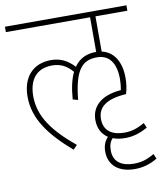

<svg xmlns="http://www.w3.org/2000/svg" viewBox="-86 -691 771 912"><g transform="rotate(-10 300.0 -235.5)"><path d="M220 10 239 -10C135 -96 75 -174 75 -273C75 -355 115 -402 188 -402C230 -402 260 -385 286 -354C271 -323 261 -281 257 -226L282 -219C296 -364 335 -403 405 -403C462 -403 495 -362 495 -282C495 -264 493 -246 490 -230C390 -222 346 -173 346 -111C346 -71 362 -41 391 -22C375 -5 366 16 366 45C366 110 412 151 491 151C529 151 563 142 600 120L590 96C552 118 526 125 490 125C436 125 393 102 393 45C393 19 399 2 412 -12C429 -5 449 -2 472 -2C509 -2 543 -12 580 -33L570 -57C531 -35 506 -28 471 -28C417 -28 373 -51 373 -111C373 -168 415 -201 511 -207C518 -230 522 -256 522 -283C522 -368 484 -415 432 -426V-596H586V-622H0V-596H406V-429C361 -429 325 -414 299 -376C267 -411 232 -428 187 -428C101 -428 48 -370 48 -276C48 -167 115 -81 220 10Z"/></g></svg>

Font: Noto Sans Devanagari SemiCondensed Thin
Style: Regular
Weight: 100
Width: 4
Designer: Jelle Bosma - Monotype Design Team
Foundry: Monotype Imaging Inc.
Version: Version 2.004